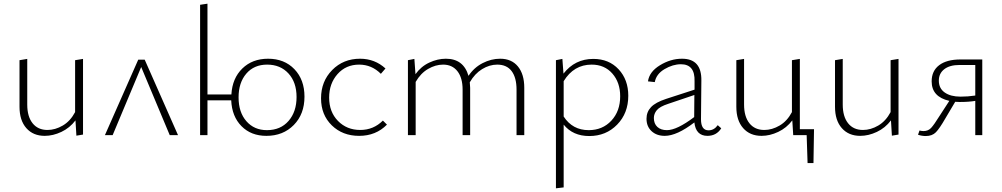

<svg xmlns="http://www.w3.org/2000/svg" viewBox="-20 -734 5442 1043"><path d="M388 -407 431 -414V-3L395 3L390 -80Q359 -39 313.5 -17.5Q268 4 223 4Q160 4 123 -38Q86 -80 86 -154V-407L128 -414V-166Q128 -101 157 -64.5Q186 -28 238 -28Q280 -28 321 -52Q362 -76 388 -125Z M947 0H902L747 -370L592 0H550L731 -410H766Z M1436 -415Q1525 -415 1579.5 -358Q1634 -301 1634 -209Q1634 -114 1576 -55Q1518 4 1427 4Q1344 4 1292 -48.5Q1240 -101 1236 -189H1107V0H1067V-708L1107 -714V-221H1237Q1242 -309 1296.5 -362Q1351 -415 1436 -415ZM1430 -27Q1504 -27 1547.5 -77Q1591 -127 1591 -207Q1591 -287 1547 -335Q1503 -383 1431 -383Q1360 -383 1318 -334Q1276 -285 1276 -205Q1276 -124 1318.5 -75.5Q1361 -27 1430 -27Z M1931 4Q1841 4 1782.5 -53Q1724 -110 1724 -200Q1724 -292 1784.5 -353.5Q1845 -415 1936 -415Q2016 -415 2074 -362L2049 -333Q1999 -383 1931 -383Q1859 -383 1813.5 -331.5Q1768 -280 1768 -204Q1768 -126 1816 -77Q1864 -28 1937 -28Q2009 -28 2060 -79L2082 -57Q2022 4 1931 4Z M2697 -415Q2759 -415 2793.5 -373Q2828 -331 2828 -257V0H2786V-247Q2786 -312 2759.5 -347.5Q2733 -383 2681 -383Q2639 -383 2599 -358.5Q2559 -334 2532 -287Q2534 -267 2534 -257V0H2493V-247Q2493 -311 2465 -347Q2437 -383 2387 -383Q2346 -383 2305.5 -359.5Q2265 -336 2238 -289V0H2196V-407L2231 -414L2237 -331Q2267 -373 2312 -394Q2357 -415 2402 -415Q2498 -415 2525 -322Q2555 -367 2601.5 -391Q2648 -415 2697 -415Z M3203 -414Q3288 -414 3340.5 -357.5Q3393 -301 3393 -214Q3393 -119 3332.5 -57Q3272 5 3181 5Q3092 5 3042 -57V284L3000 289V-407L3035 -414L3041 -334Q3103 -414 3203 -414ZM3178 -27Q3253 -27 3301 -78.5Q3349 -130 3349 -211Q3349 -286 3306.5 -334.5Q3264 -383 3194 -383Q3097 -383 3042 -293V-101Q3090 -27 3178 -27Z M3879 -54 3898 -37Q3872 4 3823 4Q3760 4 3752 -69Q3657 4 3591 4Q3547 4 3519.5 -21.5Q3492 -47 3492 -89Q3492 -126 3516.5 -152Q3541 -178 3599 -197L3753 -247V-292Q3756 -385 3679 -385Q3635 -385 3590 -358.5Q3545 -332 3537 -288L3500 -292Q3507 -344 3565 -379.5Q3623 -415 3685 -415Q3792 -415 3790 -296L3788 -86Q3788 -26 3829 -26Q3859 -26 3879 -54ZM3532 -93Q3532 -62 3551 -44.5Q3570 -27 3603 -27Q3657 -27 3751 -98L3752 -218L3610 -170Q3564 -155 3548 -135.5Q3532 -116 3532 -93Z M4402 -32 4399 152H4367L4362 0H4289L4284 -80Q4253 -39 4207.5 -17.5Q4162 4 4117 4Q4054 4 4017 -38Q3980 -80 3980 -154V-407L4022 -414V-166Q4022 -101 4051 -64.5Q4080 -28 4132 -28Q4174 -28 4215 -52Q4256 -76 4282 -125V-407L4325 -414V-32Z M4818 -407 4861 -414V-3L4825 3L4820 -80Q4789 -39 4743.5 -17.5Q4698 4 4653 4Q4590 4 4553 -38Q4516 -80 4516 -154V-407L4558 -414V-166Q4558 -101 4587 -64.5Q4616 -28 4668 -28Q4710 -28 4751 -52Q4792 -76 4818 -125Z M5198 -411H5316V0H5278V-186Q5244 -180 5193 -180Q5177 -180 5169 -181L5115 -90Q5084 -36 5064 -15.5Q5044 5 5009 5Q4988 5 4967 -2L4975 -25Q4986 -22 4997 -22Q5022 -22 5038 -39Q5054 -56 5085 -106L5137 -186Q5041 -208 5041 -292Q5041 -349 5082 -380Q5123 -411 5198 -411ZM5198 -209Q5238 -209 5278 -215V-381H5192Q5139 -381 5109.5 -358Q5080 -335 5080 -296Q5080 -254 5112 -231.5Q5144 -209 5198 -209Z"/></svg>

Font: EauTestInfant Light
Style: Regular
Weight: 300
Designer: Christian Thalmann (Catharsis Fonts)
Version: Version 0.001;PS 000.001;hotconv 1.0.88;makeotf.lib2.5.64775